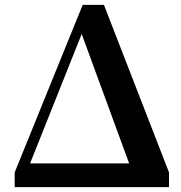

<svg xmlns="http://www.w3.org/2000/svg" viewBox="-20 -765 741 785"><path d="M40 0V-60L318 -745H405L671 -60V0ZM103 -97H508L314 -626Z"/></svg>

Font: GenRyuMin TW B
Style: Regular
Weight: 700
Version: Version 1.501;PS 1;hotconv 16.6.51;makeotf.lib2.5.65220